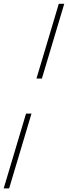

<svg xmlns="http://www.w3.org/2000/svg" viewBox="-66 -788 368 1040"><path d="M161 -362.5H131.5L252.5 -767.5H282ZM-46 232.5 75 -172.5H104.5L-16.5 232.5Z"/></svg>

Font: Newsreader 72pt Light
Style: Italic
Weight: 300
Italic angle: -17°
Designer: Hugues Gentile
Foundry: Production Type
Version: Version 1.003; ttfautohint (v1.8.3)